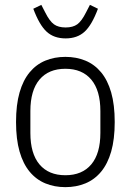

<svg xmlns="http://www.w3.org/2000/svg" viewBox="-20 -758 538 790"><path d="M249 12Q204 12 166.5 -3.5Q129 -19 102 -51.5Q75 -84 60.5 -134.5Q46 -185 46 -256Q46 -327 60.5 -377.5Q75 -428 102 -460.5Q129 -493 166.5 -508.5Q204 -524 249 -524Q294 -524 331.5 -508.5Q369 -493 396 -460.5Q423 -428 437.5 -377.5Q452 -327 452 -256Q452 -185 437.5 -134.5Q423 -84 396 -51.5Q369 -19 331.5 -3.5Q294 12 249 12ZM249 -37Q318 -37 355.5 -81.5Q393 -126 393 -211V-301Q393 -386 355.5 -430.5Q318 -475 249 -475Q180 -475 142.5 -430.5Q105 -386 105 -301V-211Q105 -126 142.5 -81.5Q180 -37 249 -37ZM250 -600Q202 -600 172 -627.5Q142 -655 117 -722L150 -738L166 -707Q184 -671 202 -658Q220 -645 250 -645Q280 -645 298 -658Q316 -671 334 -707L350 -738L383 -722Q358 -655 328 -627.5Q298 -600 250 -600Z"/></svg>

Font: IBM Plex Sans Cond Light
Style: Regular
Weight: 300
Width: 3
Designer: Mike Abbink, Paul van der Laan, Pieter van Rosmalen
Foundry: Bold Monday
Version: Version 1.3